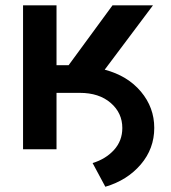

<svg xmlns="http://www.w3.org/2000/svg" viewBox="-20 -566 650 728"><path d="M67.4 0V-545.9H194.3V-318.8H240.2L406.7 -545.9H560.1L377 -301.8Q463.9 -278.8 514.4 -218.5Q564.9 -158.2 564.9 -81.1Q564.9 -2.4 513.7 57.6Q462.4 117.7 379.4 142.1L331.1 52.2Q380.9 37.1 412.4 2.4Q443.8 -32.2 443.8 -80.6Q443.8 -137.7 399.7 -175.8Q355.5 -213.9 282.7 -213.9H194.3V0Z"/></svg>

Font: Inter SemiBold
Style: Regular
Weight: 600
Designer: Rasmus Andersson
Foundry: rsms
Version: Version 4.001;git-9221beed3